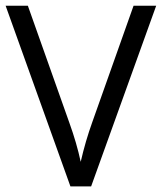

<svg xmlns="http://www.w3.org/2000/svg" viewBox="-20 -663 576 683"><path d="M308.6 -229.5 455.1 -642.6H535.6L304.2 0H230.5L0 -642.6H79.1L226.6 -226.6Q252.9 -153.8 267.1 -87.4Q283.7 -160.2 308.6 -229.5Z"/></svg>

Font: Khula Regular
Style: Regular
Weight: 400
Designer: Erin McLaughlin, Steve Matteson
Version: Version 1.000;PS 1.0;hotconv 1.0.72;makeotf.lib2.5.5900